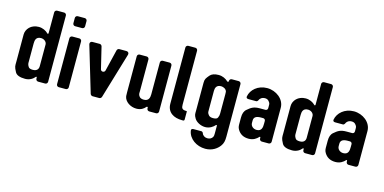

<svg xmlns="http://www.w3.org/2000/svg" viewBox="-80 -1107 3483 1743"><g transform="rotate(15 1662.0 -235.5)"><path d="M158 -482C85 -482 42 -430 42 -379V-122C42 -84 38 -78 64 -30C77 -6 109 6 158 6C201 6 231 -15 249 -37C252 -41 258 -38 258 -33V-22C258 -10 268 0 280 0H346C358 0 368 -10 368 -22V-645C368 -657 358 -667 346 -667H280C268 -667 258 -657 258 -645V-449C258 -443 251 -440 248 -444C227 -466 194 -482 158 -482ZM258 -344V-139C258 -114 245 -91 205 -91C183 -91 169 -96 163 -107C150 -127 151 -138 151 -153V-324C151 -355 157 -389 204 -389C230 -389 257 -371 258 -344Z M474 0H540C552 0 562 -10 562 -22V-454C562 -466 552 -476 540 -476H474C462 -476 452 -466 452 -454V-22C452 -10 462 0 474 0ZM474 -573H540C552 -573 562 -583 562 -595V-645C562 -657 552 -667 540 -667H474C462 -667 452 -657 452 -645V-595C452 -583 462 -573 474 -573Z M791 0H855C863 0 873 -7 876 -16L1005 -448C1009 -463 999 -476 983 -476H915C906 -476 896 -468 894 -459L845 -256C839 -234 807 -234 802 -256L753 -459C751 -468 741 -476 732 -476H663C647 -476 637 -463 641 -448L770 -16C773 -7 783 0 791 0Z M1302 -31V-22C1302 -10 1312 0 1324 0H1389C1401 0 1411 -10 1411 -22V-454C1411 -466 1401 -476 1389 -476H1324C1312 -476 1302 -466 1302 -454V-154C1302 -124 1294 -90 1249 -90C1230 -90 1215 -95 1207 -105C1191 -124 1195 -138 1195 -154V-454C1195 -466 1185 -476 1173 -476H1107C1095 -476 1085 -466 1085 -454V-118C1085 -101 1085 -89 1086 -80C1093 -29 1149 6 1203 6C1247 6 1271 -12 1290 -34C1294 -38 1302 -36 1302 -31Z M1631 0H1643C1649 0 1654 -5 1654 -12V-88C1654 -89 1652 -91 1651 -91H1647C1609 -91 1601 -106 1601 -137V-645C1601 -657 1591 -667 1579 -667H1513C1501 -667 1491 -657 1491 -645V-118C1491 -35 1555 0 1631 0Z M1848 -483C1810 -483 1783 -473 1767 -454C1742 -423 1733 -415 1733 -378V-114C1733 -84 1730 -77 1749 -45C1766 -17 1809 6 1850 6C1892 6 1923 -16 1942 -38C1945 -41 1951 -38 1951 -34V40C1951 55 1950 65 1946 72C1936 90 1919 99 1896 99C1872 99 1851 85 1845 64C1843 58 1835 51 1829 51H1755C1741 51 1732 56 1734 70C1745 145 1820 196 1902 196C1967 196 2011 163 2035 131C2055 105 2060 79 2060 40V-454C2060 -466 2050 -476 2038 -476H1973C1961 -476 1951 -466 1951 -454V-451C1951 -445 1942 -442 1937 -447C1915 -468 1885 -483 1848 -483ZM1950 -353C1951 -348 1951 -340 1951 -331V-150C1951 -133 1950 -127 1942 -108C1936 -96 1923 -91 1899 -91C1879 -91 1866 -96 1858 -105C1842 -124 1843 -131 1843 -150V-331C1843 -358 1851 -390 1896 -390C1919 -390 1945 -376 1950 -353Z M2360 -31V-22C2360 -10 2370 0 2382 0H2447C2459 0 2469 -10 2469 -22V-341C2469 -422 2389 -482 2305 -482C2217 -482 2156 -424 2145 -362C2142 -348 2151 -341 2165 -341H2239C2244 -341 2252 -347 2254 -352C2261 -371 2279 -388 2309 -388C2324 -388 2336 -383 2344 -374C2361 -355 2360 -348 2360 -328V-308C2360 -296 2351 -287 2340 -287H2287C2231 -287 2208 -272 2173 -242C2152 -225 2143 -198 2143 -163V-109C2143 -90 2142 -71 2155 -50C2177 -13 2211 6 2259 6C2302 6 2331 -14 2351 -36C2354 -40 2360 -37 2360 -31ZM2318 -209H2339C2351 -209 2360 -200 2360 -188V-163C2360 -129 2357 -90 2308 -90C2277 -90 2252 -112 2252 -140V-164C2252 -195 2275 -209 2318 -209Z M2667 -482C2594 -482 2551 -430 2551 -379V-122C2551 -84 2547 -78 2573 -30C2586 -6 2618 6 2667 6C2710 6 2740 -15 2758 -37C2761 -41 2767 -38 2767 -33V-22C2767 -10 2777 0 2789 0H2855C2867 0 2877 -10 2877 -22V-645C2877 -657 2867 -667 2855 -667H2789C2777 -667 2767 -657 2767 -645V-449C2767 -443 2760 -440 2757 -444C2736 -466 2703 -482 2667 -482ZM2767 -344V-139C2767 -114 2754 -91 2714 -91C2692 -91 2678 -96 2672 -107C2659 -127 2660 -138 2660 -153V-324C2660 -355 2666 -389 2713 -389C2739 -389 2766 -371 2767 -344Z M3175 -31V-22C3175 -10 3185 0 3197 0H3262C3274 0 3284 -10 3284 -22V-341C3284 -422 3204 -482 3120 -482C3032 -482 2971 -424 2960 -362C2957 -348 2966 -341 2980 -341H3054C3059 -341 3067 -347 3069 -352C3076 -371 3094 -388 3124 -388C3139 -388 3151 -383 3159 -374C3176 -355 3175 -348 3175 -328V-308C3175 -296 3166 -287 3155 -287H3102C3046 -287 3023 -272 2988 -242C2967 -225 2958 -198 2958 -163V-109C2958 -90 2957 -71 2970 -50C2992 -13 3026 6 3074 6C3117 6 3146 -14 3166 -36C3169 -40 3175 -37 3175 -31ZM3133 -209H3154C3166 -209 3175 -200 3175 -188V-163C3175 -129 3172 -90 3123 -90C3092 -90 3067 -112 3067 -140V-164C3067 -195 3090 -209 3133 -209Z"/></g></svg>

Font: DIN Rundschrift
Style: Mittel
Weight: 400
Version: Version 1.027